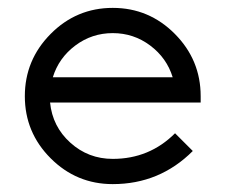

<svg xmlns="http://www.w3.org/2000/svg" viewBox="-20 -456 572 487"><path d="M489 -212V-196H107Q113 -135 158.5 -94Q204 -53 266 -53Q359 -53 424 -118L469 -73Q385 11 266 11Q174 11 108.5 -54.5Q43 -120 43 -212Q43 -304 108.5 -370Q174 -436 266 -436Q358 -436 423.5 -370Q489 -304 489 -212ZM114 -260H418Q403 -309 361 -340.5Q319 -372 266 -372Q213 -372 171 -340.5Q129 -309 114 -260Z"/></svg>

Font: Timtura
Style: Regular
Weight: 400
Version: Version 1.0